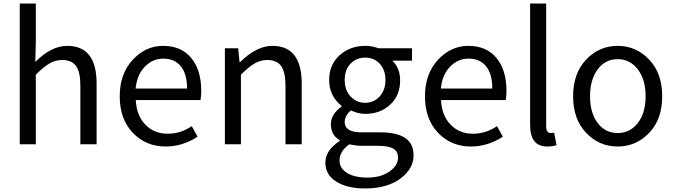

<svg xmlns="http://www.w3.org/2000/svg" viewBox="-20 -816 3816 1086"><path d="M91.8 0V-795.9H182.6V-578.1L179.7 -465.8Q270.5 -556.6 360.4 -556.6Q526.4 -556.6 526.4 -343.8V0H434.6V-332Q434.6 -408.2 410.2 -442.4Q385.7 -476.6 332 -476.6Q293 -476.6 259.8 -457Q226.6 -437.5 182.6 -393.6V0Z M917 12.7Q805.7 12.7 731.4 -64.5Q657.2 -141.6 657.2 -271.5Q657.2 -398.4 730.5 -477.5Q803.7 -556.6 902.3 -556.6Q1004.9 -556.6 1061.5 -488.3Q1118.2 -419.9 1118.2 -301.8Q1118.2 -275.4 1114.3 -250H748Q752 -163.1 801.8 -111.3Q851.6 -59.6 928.7 -59.6Q1002 -59.6 1064.5 -102.5L1097.7 -43Q1012.7 12.7 917 12.7ZM747.1 -315.4H1038.1Q1038.1 -397.5 1002.9 -440.9Q967.8 -484.4 903.3 -484.4Q843.8 -484.4 799.3 -439Q754.9 -393.6 747.1 -315.4Z M1252 0V-543H1327.1L1335 -464.8H1337.9Q1431.6 -556.6 1520.5 -556.6Q1686.5 -556.6 1686.5 -343.8V0H1594.7V-332Q1594.7 -408.2 1570.3 -442.4Q1545.9 -476.6 1492.2 -476.6Q1453.1 -476.6 1419.9 -457Q1386.7 -437.5 1342.8 -393.6V0Z M2045.9 250Q1944.3 250 1882.3 211.4Q1820.3 172.9 1820.3 103.5Q1820.3 34.2 1901.4 -18.6V-23.4Q1851.6 -51.8 1851.6 -112.3Q1851.6 -170.9 1912.1 -212.9V-216.8Q1841.8 -273.4 1841.8 -363.3Q1841.8 -450.2 1900.9 -503.4Q1960 -556.6 2045.9 -556.6Q2084 -556.6 2121.1 -543H2310.5V-472.7H2199.2Q2243.2 -430.7 2243.2 -361.3Q2243.2 -276.4 2187 -224.1Q2130.9 -171.9 2045.9 -171.9Q2005.9 -171.9 1964.8 -191.4Q1929.7 -161.1 1929.7 -126Q1929.7 -67.4 2024.4 -67.4H2130.9Q2319.3 -67.4 2319.3 61.5Q2319.3 139.6 2243.7 194.8Q2168 250 2045.9 250ZM2045.9 -234.4Q2093.8 -234.4 2127 -270Q2160.2 -305.7 2160.2 -363.3Q2160.2 -420.9 2127.9 -455.6Q2095.7 -490.2 2045.9 -490.2Q1996.1 -490.2 1962.9 -456.1Q1929.7 -421.9 1929.7 -363.3Q1929.7 -305.7 1963.4 -270Q1997.1 -234.4 2045.9 -234.4ZM2058.6 188.5Q2133.8 188.5 2182.6 154.3Q2231.4 120.1 2231.4 76.2Q2231.4 40 2204.1 24.4Q2176.8 8.8 2120.1 8.8H2026.4Q1993.2 8.8 1956.1 0Q1900.4 40 1900.4 91.8Q1900.4 135.7 1942.9 162.1Q1985.4 188.5 2058.6 188.5Z M2643.6 12.7Q2532.2 12.7 2458 -64.5Q2383.8 -141.6 2383.8 -271.5Q2383.8 -398.4 2457 -477.5Q2530.3 -556.6 2628.9 -556.6Q2731.4 -556.6 2788.1 -488.3Q2844.7 -419.9 2844.7 -301.8Q2844.7 -275.4 2840.8 -250H2474.6Q2478.5 -163.1 2528.3 -111.3Q2578.1 -59.6 2655.3 -59.6Q2728.5 -59.6 2791 -102.5L2824.2 -43Q2739.3 12.7 2643.6 12.7ZM2473.6 -315.4H2764.6Q2764.6 -397.5 2729.5 -440.9Q2694.3 -484.4 2629.9 -484.4Q2570.3 -484.4 2525.9 -439Q2481.4 -393.6 2473.6 -315.4Z M3075.2 12.7Q2978.5 12.7 2978.5 -108.4V-795.9H3069.3V-101.6Q3069.3 -63.5 3095.7 -63.5Q3104.5 -63.5 3114.3 -65.4L3127.9 4.9Q3107.4 12.7 3075.2 12.7Z M3651.9 -64.5Q3578.1 12.7 3473.6 12.7Q3369.1 12.7 3295.4 -64.5Q3221.7 -141.6 3221.7 -271.5Q3221.7 -401.4 3295.4 -479Q3369.1 -556.6 3473.6 -556.6Q3578.1 -556.6 3651.9 -479Q3725.6 -401.4 3725.6 -271.5Q3725.6 -141.6 3651.9 -64.5ZM3360.4 -120.6Q3403.3 -63.5 3473.6 -63.5Q3543.9 -63.5 3587.9 -120.6Q3631.8 -177.7 3631.8 -271.5Q3631.8 -365.2 3587.9 -423.3Q3543.9 -481.4 3473.6 -481.4Q3403.3 -481.4 3360.4 -423.3Q3317.4 -365.2 3317.4 -271.5Q3317.4 -177.7 3360.4 -120.6Z"/></svg>

Font: Bpmf Zihi Sans Regular
Style: Regular
Weight: 400
Foundry: But Ko
Version: Version 1.320